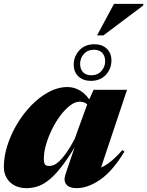

<svg xmlns="http://www.w3.org/2000/svg" viewBox="-26 -961 764 996"><path d="M313.5 -56.5 376.5 -242 386.5 -239Q341 -160.5 304 -110.5Q267 -60.5 235 -33.2Q203 -6 173 4.5Q143 15 111 15Q76 15 49.5 1Q23 -13 8.5 -38Q-6 -63 -6 -94.5Q-6 -148.5 12.2 -206.2Q30.5 -264 62.8 -318Q95 -372 137.2 -415.2Q179.5 -458.5 227.2 -484Q275 -509.5 324.5 -509.5Q360.5 -509.5 393 -489Q425.5 -468.5 453.5 -420.5L443 -398Q433 -416.5 419.2 -425Q405.5 -433.5 387 -433.5Q363.5 -433.5 337.8 -414Q312 -394.5 287.5 -362Q263 -329.5 243.8 -290.2Q224.5 -251 213 -211.5Q201.5 -172 201.5 -138.5Q201.5 -116 207.2 -108Q213 -100 229.5 -100Q240 -100 253 -105Q266 -110 282 -125Q298 -140 317.8 -167.5Q337.5 -195 361 -239.5L431 -432L459.5 -495H633L485.5 -54L467.5 -80.5Q491 -87 513.2 -99.2Q535.5 -111.5 559 -132Q582.5 -152.5 609 -182.5L619.5 -174.5Q559 -74.5 495 -29.8Q431 15 371 15Q333 15 317.8 -4.5Q302.5 -24 313.5 -56.5ZM464 -731.5Q503 -731.5 527.5 -708.8Q552 -686 552 -647.5Q552 -604 523 -572.8Q494 -541.5 445 -541.5Q406 -541.5 381.2 -564.2Q356.5 -587 356.5 -625.5Q356.5 -669 385.8 -700.2Q415 -731.5 464 -731.5ZM447.5 -570.5Q480.5 -570.5 500 -592.5Q519.5 -614.5 519.5 -643Q519.5 -671 504 -687Q488.5 -703 461.5 -703Q428.5 -703 409 -681Q389.5 -659 389.5 -630Q389.5 -602 405 -586.2Q420.5 -570.5 447.5 -570.5ZM477.5 -777.5 565.5 -941H718L717 -932.5L510.5 -777.5Z"/></svg>

Font: Newsreader 60pt ExtraBold
Style: Italic
Weight: 800
Italic angle: -17°
Designer: Hugues Gentile
Foundry: Production Type
Version: Version 1.003